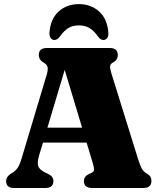

<svg xmlns="http://www.w3.org/2000/svg" viewBox="-20 -940 794 960"><path d="M247 -35Q247 0 207 0H50.5Q10.5 0 10.5 -35Q10.5 -54.5 32 -70L42.5 -76.5Q56.5 -85 67.2 -99.5Q78 -114 89 -151L212.5 -563Q221 -590.5 218 -604Q215 -617.5 199 -626.5Q174 -641 174 -665Q174 -700 214.5 -700H528.5Q569 -700 569 -665Q569 -640 543.5 -626.5Q532.5 -620.5 530.8 -610.2Q529 -600 535.5 -578L669 -149Q680 -114.5 688.2 -98.5Q696.5 -82.5 710 -75Q725.5 -66 731.2 -57.2Q737 -48.5 737 -35Q737 0 696.5 0H440.5Q399.5 0 399.5 -35Q399.5 -57.5 424.5 -70L439.5 -77Q451 -82.5 450.5 -92.8Q450 -103 443 -127.5L413 -227H195L176 -164.5Q164.5 -126.5 171.5 -108.2Q178.5 -90 209 -76L223 -69Q247 -57 247 -35ZM217 -301.5H390.5L303.5 -590.5ZM374.5 -813Q342.5 -813 321.2 -799.5Q300 -786 281.5 -760Q266.5 -740 253 -740Q239.5 -740 232.8 -750.8Q226 -761.5 227.5 -779Q233 -846.5 273.8 -883Q314.5 -919.5 374.5 -919.5Q434.5 -919.5 475.2 -883Q516 -846.5 521.5 -779Q523.5 -761.5 516.5 -750.8Q509.5 -740 496 -740Q482.5 -740 468 -760Q449 -787 427 -800Q405 -813 374.5 -813Z"/></svg>

Font: Fraunces 72pt Soft Black
Style: Regular
Weight: 900
Version: Version 1.000;[b76b70a41]